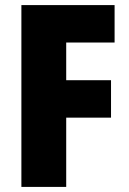

<svg xmlns="http://www.w3.org/2000/svg" viewBox="-20 -734 507 754"><path d="M240 0V-272H416V-419H240V-567H430V-714H64V0Z"/></svg>

Font: Noto Sans Arabic UI Cn Bk
Style: Regular
Weight: 900
Width: 3
Designer: Monotype Design Team, Nadine Chahine and Nizar Qandah
Foundry: Monotype Imaging Inc.
Version: Version 2.010